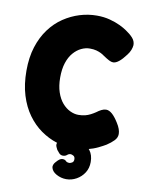

<svg xmlns="http://www.w3.org/2000/svg" viewBox="-96 -766 783 1021"><g transform="rotate(10 296.0 -255.5)"><path d="M341 19Q296 19 250.5 4.5Q205 -10 164.5 -38.5Q124 -67 92.5 -110.5Q61 -154 43 -212.5Q25 -271 25 -345Q25 -417 43 -473.5Q61 -530 92.5 -572.5Q124 -615 165 -642.5Q206 -670 251.5 -684Q297 -698 344 -698Q382 -698 414 -689.5Q446 -681 470 -669.5Q494 -658 508 -648Q531 -633 546.5 -616Q562 -599 562 -577Q561 -564 555.5 -550Q550 -536 539 -522Q519 -495 502 -481.5Q485 -468 471 -468Q461 -468 448.5 -474.5Q436 -481 418 -493Q409 -500 398 -505.5Q387 -511 372.5 -515Q358 -519 337 -519Q314 -519 291 -508Q268 -497 249 -475Q230 -453 219 -419.5Q208 -386 208 -340Q208 -295 219.5 -261Q231 -227 250 -205Q269 -183 292 -172Q315 -161 337 -161Q358 -161 373.5 -165Q389 -169 402.5 -176Q416 -183 428 -191Q441 -201 454 -207.5Q467 -214 479 -214Q495 -214 511.5 -199.5Q528 -185 546 -156Q557 -139 562 -124.5Q567 -110 567 -98Q567 -78 551.5 -62Q536 -46 513 -31Q498 -22 473.5 -10Q449 2 416 10.5Q383 19 341 19ZM333 187Q305 187 279.5 173Q254 159 250 136Q250 121 261 109Q272 96 280 90.5Q288 85 296 85Q309 85 315 92Q321 99 335 99Q340 99 349 94Q358 89 358 76Q358 62 349 57Q340 52 334 52Q324 52 315.5 59.5Q307 67 294 67Q282 67 273.5 58Q265 49 260 42Q256 34 253 27.5Q250 21 250 15Q250 2 263.5 -9.5Q277 -21 296.5 -28Q316 -35 334 -35Q357 -35 383 -23Q409 -11 427.5 13Q446 37 446 75Q446 108 430 133Q414 158 388 172.5Q362 187 333 187Z"/></g></svg>

Font: Fredoka SemiCondensed
Style: Bold
Weight: 700
Width: 4
Designer: Ben Nathan
Foundry: Milena B. Brandão, Ben Nathan
Version: Version 2.001